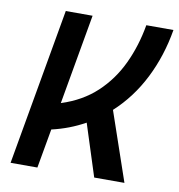

<svg xmlns="http://www.w3.org/2000/svg" viewBox="-79 -765 779 837"><g transform="rotate(10 311.0 -346.5)"><path d="M22.9 0 145 -693.4H263.7L193.4 -294.4Q285.2 -323.7 347.7 -382.1Q410.2 -440.4 447.8 -520.3Q485.4 -600.1 501.5 -693.4H621.6Q602.1 -576.7 551.8 -476.8Q501.5 -377 422.4 -304.7L526.9 0H393.1L319.3 -230Q251 -191.9 172.4 -173.8L141.6 0Z"/></g></svg>

Font: CaskaydiaCove NFP SemiBold
Style: Italic
Weight: 600
Italic angle: -10°
Designer: Aaron Bell
Foundry: Saja Typeworks
Version: Version 2111.001; VTT 6.35;Nerd Fonts 3.1.1